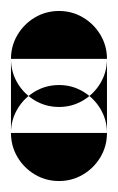

<svg xmlns="http://www.w3.org/2000/svg" viewBox="-20 -195 215 350"><path d="M0 -87.7H175V47.3H0ZM87.7 -175Q63.7 -175 43.7 -163.2Q23.7 -151.3 11.8 -131.3Q0 -111.3 0 -87.7Q0 -63.7 11.8 -43.7Q23.7 -23.7 43.7 -11.8Q63.7 0 87.7 0Q111.3 0 131.3 -11.8Q151.3 -23.7 163.2 -43.7Q175 -63.7 175 -87.7Q175 -111.3 163.2 -131.3Q151.3 -151.3 131.3 -163.2Q111.3 -175 87.7 -175ZM87.7 -40Q63.7 -40 43.7 -28.2Q23.7 -16.3 11.8 3.7Q0 23.7 0 47.3Q0 71.3 11.8 91.3Q23.7 111.3 43.7 123.2Q63.7 135 87.7 135Q111.3 135 131.3 123.2Q151.3 111.3 163.2 91.3Q175 71.3 175 47.3Q175 23.7 163.2 3.7Q151.3 -16.3 131.3 -28.2Q111.3 -40 87.7 -40Z"/></svg>

Font: Wavefont Thin
Style: Regular
Weight: 100
Monospace: yes
Version: Version 3.005;gftools[0.9.33]